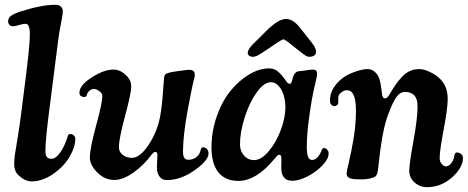

<svg xmlns="http://www.w3.org/2000/svg" viewBox="-20 -736 1932 793"><path d="M70.3 -289.6 89.8 -444.3Q104 -560.5 103.3 -599.1Q102.5 -637.7 85.4 -637.7Q75.2 -637.7 58.3 -632.6Q41.5 -627.4 34.7 -627.4Q24.4 -627.4 19 -633.3Q13.7 -639.2 13.7 -647.9Q13.7 -660.6 23.4 -668.9Q33.2 -677.2 56.6 -686Q149.9 -716.3 208.5 -716.3Q223.1 -716.3 231.2 -709Q239.3 -701.7 239.3 -688.5Q239.3 -674.3 231.9 -639.4Q224.6 -604.5 220.2 -568.8L185.5 -296.9Q167.5 -159.7 167.5 -112.3Q167.5 -94.7 173.8 -87.4Q180.2 -80.1 192.9 -80.1Q208.5 -80.1 225.3 -101.6Q242.2 -123 254.9 -158.2Q256.3 -161.6 257.6 -166.5Q258.8 -171.4 259.5 -173.6Q260.3 -175.8 261.5 -178.2Q262.7 -180.7 264.9 -181.6Q267.1 -182.6 270 -182.6Q278.8 -182.6 284.9 -176.5Q291 -170.4 291 -162.6Q291 -128.9 266.8 -87.6Q242.7 -46.4 194.8 -14.2Q151.9 13.2 110.8 13.2Q82 13.2 54.2 -14.6Q38.6 -29.8 38.6 -59.1Q38.6 -77.6 42 -99.9Q45.4 -122.1 54 -174.1Q62.5 -226.1 70.3 -289.6Z M452.1 7.3Q412.6 7.3 381.8 -23.7Q351.1 -54.7 351.1 -85Q351.1 -122.6 377 -217.5Q402.8 -312.5 402.8 -338.9Q402.8 -351.1 389.6 -359.9Q380.9 -367.2 369.6 -368.7Q358.4 -369.1 349.4 -361.1Q340.3 -353 338.9 -344.2Q335.9 -334 325.2 -335.4Q308.1 -337.9 308.1 -352.5Q308.1 -378.4 341.8 -404.3Q402.3 -448.7 448.2 -448.7Q476.1 -448.7 500 -425.8Q522 -405.3 522 -378.9Q522 -351.1 496.6 -257.1Q471.2 -163.1 471.2 -128.4Q471.2 -107.9 487.3 -95.9Q503.4 -84 524.9 -84Q550.8 -84 579.1 -117.9Q607.4 -151.9 626.5 -201.7Q638.7 -232.4 645 -276.9Q651.4 -321.3 656.2 -397Q656.7 -399.4 657 -406Q657.2 -412.6 657.7 -415.5Q658.2 -418.5 659.4 -422.9Q660.6 -427.2 663.8 -429.7Q667 -432.1 671.9 -433.6Q686 -439 719.2 -442.9Q724.6 -443.4 736.6 -445.1Q748.5 -446.8 754.6 -447.5Q760.7 -448.2 770 -446.8Q784.7 -444.3 784.7 -425.8Q784.7 -421.9 782.5 -413.3Q780.3 -404.8 776.4 -388.7Q772.5 -372.6 769.5 -355.5Q769 -353 765.4 -334Q761.7 -314.9 760.7 -310.1Q759.8 -305.2 756.3 -286.9Q752.9 -268.6 751.7 -261Q750.5 -253.4 747.6 -236.3Q744.6 -219.2 743.7 -209.7Q742.7 -200.2 740.7 -184.8Q738.8 -169.4 738 -158.4Q737.3 -147.5 736.6 -134.5Q735.8 -121.6 735.8 -109.9Q735.8 -77.6 754.9 -76.2Q772.9 -74.7 789.3 -85.7Q805.7 -96.7 809.6 -120.1Q812.5 -127 816.4 -127.4Q817.9 -127.9 819.3 -127.9Q828.6 -127 835 -120.1Q841.3 -113.3 841.3 -102.5Q841.3 -74.2 786.6 -34.7Q727.5 7.8 668.5 7.8Q651.4 7.8 641.4 -3.7Q631.3 -15.1 628.9 -32.2Q627.4 -43.5 628.9 -66.7Q630.4 -89.8 629.9 -100.1Q629.4 -108.4 620.1 -108.4Q615.7 -108.4 607.4 -99.1Q575.7 -55.2 532 -23.9Q488.3 7.3 452.1 7.3Z M1096.7 -540.5Q1090.3 -536.1 1081.1 -530Q1071.8 -523.9 1067.4 -521Q1063 -518.1 1056.6 -514.2Q1050.3 -510.3 1047.1 -508.5Q1043.9 -506.8 1039.6 -504.9Q1035.2 -502.9 1032 -502.2Q1028.8 -501.5 1025.9 -501.5Q1014.6 -501.5 1008.5 -506.3Q1002.4 -511.2 1003.4 -519.5Q1005.4 -534.2 1023.9 -552.7L1091.3 -619.6Q1133.8 -657.7 1161.1 -657.7Q1187.5 -657.7 1213.9 -627.9L1267.1 -560.5Q1287.1 -536.1 1285.2 -519.5Q1284.7 -511.2 1277.1 -506.3Q1269.5 -501.5 1257.8 -501.5Q1253.4 -501.5 1249.5 -502.7Q1245.6 -503.9 1239.5 -508.1Q1233.4 -512.2 1229.5 -515.1Q1225.6 -518.1 1214.8 -526.6Q1204.1 -535.2 1197.3 -540.5Q1191.9 -544.4 1184.1 -551Q1176.3 -557.6 1171.9 -560.8Q1167.5 -564 1161.9 -567.9Q1156.2 -571.8 1150.9 -574.2Q1145 -571.8 1138.2 -567.9Q1131.3 -564 1126.5 -560.8Q1121.6 -557.6 1112.1 -551Q1102.5 -544.4 1096.7 -540.5ZM1337.4 -102.1Q1337.4 -80.1 1311.8 -53Q1286.1 -25.9 1250.5 -7.6Q1214.8 10.7 1187 10.7Q1141.6 10.7 1141.6 -44.4Q1141.6 -48.8 1142.1 -64.2Q1142.6 -79.6 1142.1 -85Q1141.1 -96.7 1132.8 -96.7Q1129.9 -96.7 1127.2 -94.7Q1124.5 -92.8 1120.1 -87.4Q1115.7 -82 1113.8 -80.1Q1038.6 11.2 964.4 11.2Q910.6 11.2 882.1 -24.2Q853.5 -59.6 853.5 -126Q853.5 -193.8 875.5 -256.1Q897.5 -318.4 932.1 -360.8Q966.8 -403.3 1009 -428.5Q1051.3 -453.6 1092.3 -453.6Q1103 -453.6 1112.8 -449.7Q1122.6 -445.8 1130.9 -438Q1139.2 -430.2 1144 -424.8Q1148.9 -419.4 1155.8 -409.7Q1162.6 -399.9 1163.6 -398.4Q1170.9 -389.6 1177.2 -389.6Q1184.1 -389.6 1189 -413.6Q1192.9 -427.2 1198.5 -433.6Q1204.1 -439.9 1213.9 -441.9Q1227.5 -442.9 1246.6 -445.8Q1265.6 -448.7 1272.5 -448.7Q1289.6 -448.7 1289.6 -432.1Q1289.6 -425.8 1288.6 -419.7Q1287.6 -413.6 1284.2 -400.1Q1280.8 -386.7 1279.3 -379.4Q1267.6 -330.1 1257.3 -255.1Q1247.1 -180.2 1247.1 -131.3Q1247.1 -77.6 1265.6 -75.7Q1279.3 -73.7 1290.8 -85.7Q1302.2 -97.7 1309.6 -118.2Q1313 -126 1320.3 -124.5Q1326.7 -123.5 1333 -115.7Q1337.4 -110.8 1337.4 -102.1ZM1099.1 -396.5Q1069.8 -396.5 1039.3 -353Q1008.8 -309.6 990 -249.3Q971.2 -189 971.2 -139.6Q971.2 -111.8 988 -93.3Q1004.9 -74.7 1029.3 -74.7Q1058.6 -74.7 1089.4 -110.8Q1120.1 -147 1139.4 -198Q1158.7 -249 1158.7 -293Q1158.7 -317.4 1152.3 -340.3Q1146 -363.3 1131.8 -379.9Q1117.7 -396.5 1099.1 -396.5Z M1711.9 -450.7Q1734.4 -450.7 1764.4 -434.3Q1794.4 -418 1809.6 -396Q1829.1 -368.7 1829.1 -326.2Q1829.1 -289.1 1812.5 -201.2Q1795.9 -113.3 1795.9 -83Q1795.9 -69.3 1803.7 -59.6Q1811.5 -49.8 1821.3 -48.8Q1833.5 -48.3 1844 -62.3Q1854.5 -76.2 1856.4 -91.8Q1857.4 -100.1 1861.1 -103.8Q1864.7 -107.4 1869.6 -106.4Q1875 -105.5 1878.4 -103.5Q1892.1 -97.7 1892.1 -83Q1892.1 -46.4 1852.5 -8.3Q1804.7 37.1 1743.7 37.1Q1714.4 37.1 1692.4 17.8Q1670.4 -1.5 1670.4 -30.8Q1670.4 -59.6 1687.5 -153.1Q1704.6 -246.6 1704.6 -297.9Q1704.6 -356.4 1651.9 -356.4Q1629.4 -356.4 1611.8 -326.7Q1594.2 -296.9 1577.1 -245.6Q1555.7 -178.7 1542 -41.5Q1541 -33.2 1540.3 -29.1Q1539.6 -24.9 1537.4 -18.3Q1535.2 -11.7 1531.2 -8.1Q1527.3 -4.4 1521.5 -2.9Q1501 4.9 1472.7 4.9Q1437.5 4.9 1430.7 1.5Q1411.6 -2.4 1411.6 -19.5Q1411.6 -27.8 1421.1 -66.7Q1430.7 -105.5 1440.4 -164.1Q1450.2 -222.7 1450.2 -278.3Q1450.2 -362.3 1414.6 -363.3Q1402.8 -364.3 1390.9 -355.2Q1378.9 -346.2 1377.4 -336.9Q1377 -332.5 1377.2 -326.9Q1377.4 -321.3 1377 -312Q1376.5 -305.2 1371.6 -301.3Q1366.7 -297.4 1360.4 -297.9Q1342.8 -300.3 1342.8 -320.3Q1342.8 -367.7 1385.7 -405.8Q1406.2 -424.8 1441.2 -437.7Q1476.1 -450.7 1498.5 -450.7Q1521.5 -450.7 1538.6 -427.7Q1543 -421.4 1546.9 -409.2Q1550.8 -397 1552.2 -388.2Q1553.7 -379.4 1555.9 -363Q1558.1 -346.7 1558.1 -345.2Q1561 -329.6 1570.3 -329.6Q1578.1 -329.6 1586.9 -342.8Q1602.1 -369.1 1613.5 -385.7Q1625 -402.3 1640.4 -418.7Q1655.8 -435.1 1673.3 -442.9Q1690.9 -450.7 1711.9 -450.7Z"/></svg>

Font: Cooper* SemiBold
Style: Italic
Weight: 600
Italic angle: -7°
Designer: Owen Earl
Foundry: indestructible type*
Version: Version 0.001